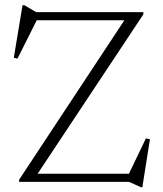

<svg xmlns="http://www.w3.org/2000/svg" viewBox="-20 -718 642 758"><path d="M546 -670V-661.5L128.5 -32H489L556 -171.5L572 -168.5L542 21H536L489.5 0H55.5V-8.5L471 -638H125L49 -486.5L34.5 -490L69 -697.5H76L123 -670Z"/></svg>

Font: Newsreader Text Light
Style: Regular
Weight: 300
Designer: Hugues Gentile
Foundry: Production Type
Version: Version 1.001